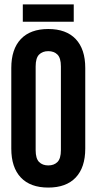

<svg xmlns="http://www.w3.org/2000/svg" viewBox="-20 -839 436 867"><path d="M141 -161Q141 -123 156.5 -107.5Q172 -92 198 -92Q224 -92 239.5 -107.5Q255 -123 255 -161V-539Q255 -577 239.5 -592.5Q224 -608 198 -608Q172 -608 156.5 -592.5Q141 -577 141 -539ZM31 -532Q31 -617 74 -662.5Q117 -708 198 -708Q279 -708 322 -662.5Q365 -617 365 -532V-168Q365 -83 322 -37.5Q279 8 198 8Q117 8 74 -37.5Q31 -83 31 -168ZM313 -819V-741H83V-819Z"/></svg>

Font: Bebas Neue
Style: Regular
Weight: 400
Designer: Ryoichi Tsunekawa
Foundry: Ryoichi Tsunekawa
Version: Version 1.300